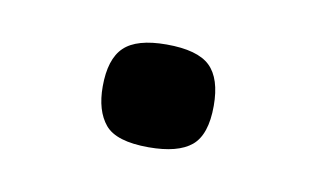

<svg xmlns="http://www.w3.org/2000/svg" viewBox="-31 -465 332 202"><g transform="rotate(10 135.5 -364.0)"><path d="M194.8 -363.8Q194.8 -333 180.4 -321Q166 -309.1 134.8 -309.1Q100.1 -309.1 88.1 -323.5Q76.2 -337.9 76.2 -363.8Q76.2 -393.1 89.6 -406Q103 -418.9 134.8 -418.9Q168 -418.9 181.4 -406Q194.8 -393.1 194.8 -363.8Z"/></g></svg>

Font: ClearSansRegular
Style: Regular
Weight: 400
Foundry: Intel Corporation
Version: Version 1.00